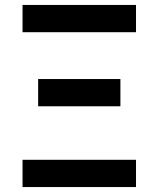

<svg xmlns="http://www.w3.org/2000/svg" viewBox="-20 -755 640 775"><path d="M71 -625V-735H529V-625ZM466 -326H134V-436H466ZM71 0V-110H529V0Z"/></svg>

Font: Iosevka SS04 XBd Ex
Style: Regular
Weight: 800
Width: 7
Monospace: yes
Designer: Belleve Invis
Foundry: Belleve Invis
Version: Version 19.0.0; ttfautohint (v1.8.4)